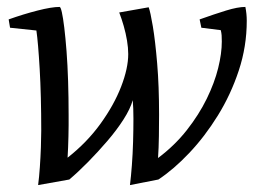

<svg xmlns="http://www.w3.org/2000/svg" viewBox="-20 -525 743 554"><path d="M90 9Q93 -14 95 -43Q97 -72 98 -100Q99 -128 99 -148Q99 -249 94.5 -326Q90 -403 85 -437L9 -445L5 -469Q47 -484 88 -494.5Q129 -505 152 -505Q155 -505 158.5 -489.5Q162 -474 165.5 -445Q169 -416 172 -377Q175 -338 176.5 -291Q178 -244 178 -192Q178 -179 178 -163.5Q178 -148 177.5 -132Q177 -116 176.5 -100Q176 -84 175 -70Q231 -114 270 -168Q309 -222 329.5 -275Q350 -328 350 -369Q350 -387 346.5 -408Q343 -429 337 -450Q331 -471 324 -489L409 -504Q414 -491 421 -449Q428 -407 433.5 -342Q439 -277 439 -194Q439 -167 438.5 -132.5Q438 -98 436 -69Q484 -105 519 -149.5Q554 -194 576.5 -240Q599 -286 609.5 -328.5Q620 -371 620 -405Q620 -416 619.5 -423Q619 -430 617 -438L561 -445L556 -469Q598 -484 632 -494.5Q666 -505 688 -505Q690 -495 691 -485Q692 -475 692 -465Q692 -391 669 -321.5Q646 -252 608.5 -191.5Q571 -131 526 -83.5Q481 -36 437 -7L355 9Q358 -15 360.5 -48Q363 -81 364 -116Q365 -151 365 -182.5Q365 -214 363 -236Q356 -211 336.5 -180.5Q317 -150 290 -118.5Q263 -87 234.5 -58Q206 -29 180 -7Z"/></svg>

Font: Manuale
Style: Italic
Weight: 400
Italic angle: -11°
Designer: Eduardo Tunni / Pablo Cosgaya
Foundry: Eduardo Tunni / Pablo Cosgaya
Version: Version 1.002